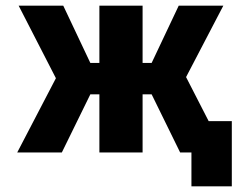

<svg xmlns="http://www.w3.org/2000/svg" viewBox="-20 -540 867 680"><path d="M332 -520H485V-317H517L613 -520H771L639 -267L719 -111H801V120H658V0H618L517 -206H485V0H332V-206H300L199 0H41L178 -263L46 -520H204L300 -317H332Z"/></svg>

Font: Mplus 1p ExtraBold
Style: Regular
Weight: 800
Version: Version 1.061